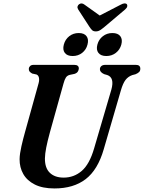

<svg xmlns="http://www.w3.org/2000/svg" viewBox="-20 -1074 829 1107"><path d="M522.5 -218 622 -557Q641.5 -627 598 -641.5L580.5 -646.5Q555.5 -658 556 -675Q556 -685.5 564 -692.8Q572 -700 587 -700H763.5Q789 -700 789 -678Q789 -665.5 782.2 -658.8Q775.5 -652 761.5 -646L742.5 -641Q718.5 -632.5 703.5 -612.8Q688.5 -593 677 -553L578 -213Q544 -95 474 -41.2Q404 12.5 294 12.5Q225.5 12.5 180.8 -10Q136 -32.5 114.2 -70.8Q92.5 -109 93 -156.5Q93.5 -187 103.5 -230.8Q113.5 -274.5 124 -311.5L202.5 -594Q207.5 -612 204.5 -626Q201.5 -640 190.5 -644.5L165.5 -650Q154.5 -656.5 150.2 -662Q146 -667.5 146 -677.5Q146.5 -686.5 153.5 -693.2Q160.5 -700 173 -700H408Q434.5 -700 434.5 -679Q434 -669.5 428.5 -661Q423 -652.5 409.5 -648L381 -642Q367 -638 359.8 -626.8Q352.5 -615.5 346.5 -593.5L268 -312Q253.5 -259 246.5 -223Q239.5 -187 239 -161Q238.5 -105.5 267.2 -77.8Q296 -50 347 -50Q406.5 -50 451.2 -88.5Q496 -127 522.5 -218ZM399 -751Q367.5 -751 353.8 -769Q340 -787 348 -817Q356 -847 379.2 -865.2Q402.5 -883.5 434 -883.5Q465.5 -883.5 479 -865.2Q492.5 -847 484.5 -817Q477 -787.5 453.8 -769.2Q430.5 -751 399 -751ZM593 -751Q561.5 -751 547.5 -769Q533.5 -787 541.5 -817Q549.5 -847 573 -865.2Q596.5 -883.5 628 -883.5Q660 -883.5 673.8 -865.2Q687.5 -847 679.5 -817Q671.5 -787.5 648 -769.2Q624.5 -751 593 -751ZM582.5 -919Q568 -907 557 -900Q546 -893 532.5 -893Q518.5 -893 511.2 -900Q504 -907 496 -919L430.5 -1020Q425 -1029 427.2 -1037Q429.5 -1045 436 -1049.5Q451 -1060 467.5 -1047L555 -984.5L676 -1047Q701 -1060.5 711.5 -1049.5Q715 -1045.5 713.5 -1037Q712 -1028.5 701.5 -1019.5Z"/></svg>

Font: Fraunces 72pt S050 SemiBold
Style: Italic
Weight: 600
Italic angle: -16°
Version: Version 1.000; ttfautohint (v1.8.3)